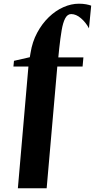

<svg xmlns="http://www.w3.org/2000/svg" viewBox="-20 -843 542 1037"><path d="M76.5 174 133.5 -483.5H52.5L55.5 -514.5L141 -534L145 -557.5Q154.5 -617.5 180.8 -666.2Q207 -715 243.5 -750.2Q280 -785.5 322.2 -804.2Q364.5 -823 406 -823Q428 -823 445 -819.8Q462 -816.5 472.5 -812.5L460.5 -690Q443.5 -722 417.2 -744.5Q391 -767 364.5 -767Q344.5 -767 332.2 -744Q320 -721 313 -679.5Q306 -638 300 -583L295 -533H430.5L426 -483.5H289.5L232 174Z"/></svg>

Font: Merriweather 120pt Black
Style: Regular
Weight: 900
Designer: Eben Sorkin
Foundry: Eben Sorkin
Version: Version 2.100